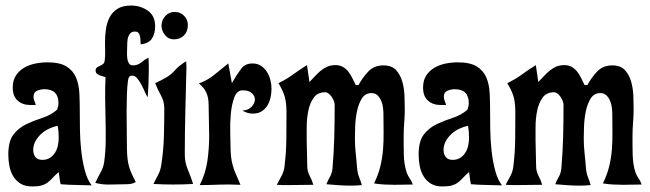

<svg xmlns="http://www.w3.org/2000/svg" viewBox="-20 -667 2347 693"><path d="M151 -442Q196 -442 220 -427Q244 -412 254.5 -387Q265 -362 266.5 -329.5Q268 -297 268 -263Q268 -237 268.5 -200Q269 -163 273 -125Q277 -87 286 -52.5Q295 -18 311 2Q276 1 250 0.5Q224 0 199 -2Q196 -13 195 -24Q194 -35 192 -46Q178 -34 169.5 -24.5Q161 -15 151.5 -8Q142 -1 129.5 2.5Q117 6 96 6Q71 6 54.5 -4Q38 -14 28 -30.5Q18 -47 14 -67.5Q10 -88 10 -109Q10 -158 29 -182Q48 -206 75.5 -219Q103 -232 133 -241.5Q163 -251 186 -271Q191 -284 191 -295Q191 -345 140 -345Q127 -345 114 -339.5Q101 -334 101 -318Q101 -310 104 -303Q107 -296 109 -288H90Q61 -288 43.5 -304Q26 -320 26 -351Q26 -377 37.5 -394.5Q49 -412 67 -422.5Q85 -433 107 -437.5Q129 -442 151 -442ZM100 -126Q100 -110 108 -100Q116 -90 133 -90Q149 -90 160.5 -97.5Q172 -105 179 -116.5Q186 -128 189 -142Q192 -156 192 -170Q192 -194 188 -213Q173 -210 157 -202.5Q141 -195 128.5 -183.5Q116 -172 108 -157.5Q100 -143 100 -126Z M453 -647Q487 -647 513.5 -628.5Q540 -610 540 -572Q540 -546 528.5 -528Q517 -510 488 -507Q487 -513 487 -520.5Q487 -528 485.5 -535.5Q484 -543 480 -548Q476 -553 467 -553Q456 -553 450.5 -547Q445 -541 442.5 -533Q440 -525 439.5 -515Q439 -505 439 -498Q439 -489 438.5 -477.5Q438 -466 439.5 -455.5Q441 -445 445.5 -438Q450 -431 460 -431Q477 -431 489.5 -441.5Q502 -452 516 -459Q517 -447 517 -435Q517 -423 517 -411Q517 -387 516 -363.5Q515 -340 513 -316Q508 -323 502.5 -336Q497 -349 490 -362Q483 -375 475 -384.5Q467 -394 457 -394Q449 -394 446 -389Q443 -384 442 -377Q439 -354 438 -325Q437 -296 437 -265.5Q437 -235 437.5 -204.5Q438 -174 438 -150Q438 -126 439 -109Q440 -92 443 -77Q446 -62 452.5 -46.5Q459 -31 470 -10Q462 -5 453 -3.5Q444 -2 434 -2Q409 -2 378.5 -1Q348 0 324 -7Q332 -25 342.5 -43.5Q353 -62 356 -82Q361 -119 361.5 -157.5Q362 -196 361 -234.5Q360 -273 359.5 -311.5Q359 -350 361 -388Q357 -390 351 -391.5Q345 -393 339 -395.5Q333 -398 329 -402Q325 -406 325 -412Q325 -420 330 -423.5Q335 -427 341 -429.5Q347 -432 352 -436Q357 -440 358 -449Q360 -466 359.5 -481.5Q359 -497 359 -514Q359 -539 362.5 -562.5Q366 -586 376 -605Q386 -624 404.5 -635.5Q423 -647 453 -647Z M610 -624Q631 -624 644.5 -610Q658 -596 658 -576Q658 -553 644 -539Q630 -525 607 -525Q588 -525 575.5 -540.5Q563 -556 563 -574Q563 -594 576.5 -609Q590 -624 610 -624ZM652 -446 653 -425Q651 -346 649 -267Q647 -188 647 -109Q647 -80 658 -54.5Q669 -29 677 -3Q659 -2 641 -1.5Q623 -1 605 -1Q588 -1 570 -1.5Q552 -2 534 -3Q542 -20 550.5 -35.5Q559 -51 562 -71Q570 -122 571.5 -173Q573 -224 573 -276Q573 -301 561 -322.5Q549 -344 540 -367Q551 -372 561 -377Q571 -382 581 -388Q598 -398 612 -414Q626 -430 652 -446Z M891 -438Q909 -438 922 -429.5Q935 -421 943.5 -407.5Q952 -394 956 -378Q960 -362 960 -347Q960 -331 956.5 -315Q953 -299 945 -286Q937 -273 924 -265Q911 -257 893 -257Q872 -257 855 -268Q876 -269 887.5 -281Q899 -293 900 -306Q901 -319 890 -330Q879 -341 856 -341Q835 -341 825.5 -315Q816 -289 813 -255Q810 -221 811 -188Q812 -155 812 -141Q812 -118 814 -101Q816 -84 820.5 -68.5Q825 -53 832 -37Q839 -21 848 0Q803 -2 768.5 -0.5Q734 1 701 1Q722 -41 728.5 -86Q735 -131 735 -177Q735 -205 734 -232.5Q733 -260 733 -288Q733 -313 725.5 -331Q718 -349 698 -366Q729 -377 754 -397.5Q779 -418 804 -438L817 -367Q836 -400 850.5 -419Q865 -438 891 -438Z M1191 -432Q1207 -432 1218.5 -425Q1230 -418 1238 -407.5Q1246 -397 1252 -384.5Q1258 -372 1264 -360H1274Q1288 -386 1309 -408.5Q1330 -431 1364 -431Q1394 -431 1409.5 -414Q1425 -397 1432 -372.5Q1439 -348 1440 -320.5Q1441 -293 1441 -273Q1441 -249 1439 -225Q1437 -201 1437 -177Q1437 -162 1437 -145Q1437 -128 1437.5 -110Q1438 -92 1440.5 -75Q1443 -58 1448 -44Q1453 -31 1459 -23Q1465 -15 1470 -1L1404 0Q1385 0 1367 -1Q1349 -2 1330 -5Q1345 -35 1352.5 -65.5Q1360 -96 1362.5 -127Q1365 -158 1364.5 -190Q1364 -222 1364 -255Q1364 -265 1362.5 -278Q1361 -291 1356 -303Q1351 -315 1342.5 -323Q1334 -331 1321 -331Q1298 -331 1286 -311.5Q1274 -292 1268.5 -265.5Q1263 -239 1262 -211.5Q1261 -184 1261 -169Q1261 -140 1264 -113Q1267 -86 1269 -58Q1271 -40 1276 -28Q1281 -16 1286 1Q1276 2 1266.5 2.5Q1257 3 1247 3Q1224 3 1202.5 1.5Q1181 0 1158 -2Q1164 -17 1171 -29Q1178 -41 1180 -58Q1185 -115 1186.5 -173Q1188 -231 1188 -289Q1188 -295 1185 -302.5Q1182 -310 1177.5 -317Q1173 -324 1166.5 -329Q1160 -334 1154 -334Q1126 -334 1112 -314Q1098 -294 1092.5 -266Q1087 -238 1087 -208Q1087 -178 1087 -159Q1087 -136 1088 -113.5Q1089 -91 1089 -68Q1089 -49 1097.5 -33Q1106 -17 1111 0Q1089 0 1067 0.5Q1045 1 1023 1Q1012 1 1001 1Q990 1 979 0Q988 -17 996.5 -32.5Q1005 -48 1007 -68Q1013 -116 1013.5 -165Q1014 -214 1014 -262Q1014 -295 1008 -317Q1002 -339 985 -367Q1013 -380 1037.5 -398Q1062 -416 1088 -432L1097 -371Q1107 -381 1117 -392Q1127 -403 1138 -412Q1149 -421 1161.5 -426.5Q1174 -432 1191 -432Z M1632 -442Q1677 -442 1701 -427Q1725 -412 1735.5 -387Q1746 -362 1747.5 -329.5Q1749 -297 1749 -263Q1749 -237 1749.5 -200Q1750 -163 1754 -125Q1758 -87 1767 -52.5Q1776 -18 1792 2Q1757 1 1731 0.5Q1705 0 1680 -2Q1677 -13 1676 -24Q1675 -35 1673 -46Q1659 -34 1650.5 -24.5Q1642 -15 1632.5 -8Q1623 -1 1610.5 2.5Q1598 6 1577 6Q1552 6 1535.5 -4Q1519 -14 1509 -30.5Q1499 -47 1495 -67.5Q1491 -88 1491 -109Q1491 -158 1510 -182Q1529 -206 1556.5 -219Q1584 -232 1614 -241.5Q1644 -251 1667 -271Q1672 -284 1672 -295Q1672 -345 1621 -345Q1608 -345 1595 -339.5Q1582 -334 1582 -318Q1582 -310 1585 -303Q1588 -296 1590 -288H1571Q1542 -288 1524.5 -304Q1507 -320 1507 -351Q1507 -377 1518.5 -394.5Q1530 -412 1548 -422.5Q1566 -433 1588 -437.5Q1610 -442 1632 -442ZM1581 -126Q1581 -110 1589 -100Q1597 -90 1614 -90Q1630 -90 1641.5 -97.5Q1653 -105 1660 -116.5Q1667 -128 1670 -142Q1673 -156 1673 -170Q1673 -194 1669 -213Q1654 -210 1638 -202.5Q1622 -195 1609.5 -183.5Q1597 -172 1589 -157.5Q1581 -143 1581 -126Z M2017 -432Q2033 -432 2044.5 -425Q2056 -418 2064 -407.5Q2072 -397 2078 -384.5Q2084 -372 2090 -360H2100Q2114 -386 2135 -408.5Q2156 -431 2190 -431Q2220 -431 2235.5 -414Q2251 -397 2258 -372.5Q2265 -348 2266 -320.5Q2267 -293 2267 -273Q2267 -249 2265 -225Q2263 -201 2263 -177Q2263 -162 2263 -145Q2263 -128 2263.5 -110Q2264 -92 2266.5 -75Q2269 -58 2274 -44Q2279 -31 2285 -23Q2291 -15 2296 -1L2230 0Q2211 0 2193 -1Q2175 -2 2156 -5Q2171 -35 2178.5 -65.5Q2186 -96 2188.5 -127Q2191 -158 2190.5 -190Q2190 -222 2190 -255Q2190 -265 2188.5 -278Q2187 -291 2182 -303Q2177 -315 2168.5 -323Q2160 -331 2147 -331Q2124 -331 2112 -311.5Q2100 -292 2094.5 -265.5Q2089 -239 2088 -211.5Q2087 -184 2087 -169Q2087 -140 2090 -113Q2093 -86 2095 -58Q2097 -40 2102 -28Q2107 -16 2112 1Q2102 2 2092.5 2.5Q2083 3 2073 3Q2050 3 2028.5 1.5Q2007 0 1984 -2Q1990 -17 1997 -29Q2004 -41 2006 -58Q2011 -115 2012.5 -173Q2014 -231 2014 -289Q2014 -295 2011 -302.5Q2008 -310 2003.5 -317Q1999 -324 1992.5 -329Q1986 -334 1980 -334Q1952 -334 1938 -314Q1924 -294 1918.5 -266Q1913 -238 1913 -208Q1913 -178 1913 -159Q1913 -136 1914 -113.5Q1915 -91 1915 -68Q1915 -49 1923.5 -33Q1932 -17 1937 0Q1915 0 1893 0.5Q1871 1 1849 1Q1838 1 1827 1Q1816 1 1805 0Q1814 -17 1822.5 -32.5Q1831 -48 1833 -68Q1839 -116 1839.5 -165Q1840 -214 1840 -262Q1840 -295 1834 -317Q1828 -339 1811 -367Q1839 -380 1863.5 -398Q1888 -416 1914 -432L1923 -371Q1933 -381 1943 -392Q1953 -403 1964 -412Q1975 -421 1987.5 -426.5Q2000 -432 2017 -432Z"/></svg>

Font: Fette Mikado
Style: Regular
Weight: 400
Designer: Peter Wiegel
Foundry: Peter Wiegel
Version: Version 1.000